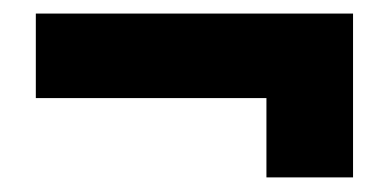

<svg xmlns="http://www.w3.org/2000/svg" viewBox="-20 -328 559 276"><path d="M363 -73H487.5V-308.5H31.5V-187H363Z"/></svg>

Font: Anybody Thin ExtraBold
Style: Regular
Weight: 800
Version: Version 1.113;gftools[0.9.25]